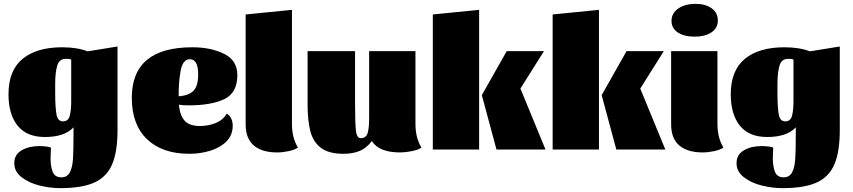

<svg xmlns="http://www.w3.org/2000/svg" viewBox="-20 -775 4420 995"><path d="M361 -77V-115Q314 -65 213 -65Q118 -65 71 -124Q24 -183 24 -286Q24 -410 97 -470Q170 -530 302 -530Q380 -530 434 -509L589 -534V-101Q589 12 561 77Q533 142 469 171Q405 200 292 200Q240 200 185 186.5Q130 173 92 143.5Q54 114 54 71Q54 26 92 4Q130 -18 184 -18Q198 -18 217.5 -16Q237 -14 244 -10Q244 8 243 17L242 43Q242 89 253.5 116.5Q265 144 298 144Q328 144 341.5 119Q355 94 358 51Q361 8 361 -77ZM320 -470Q287 -470 276.5 -434.5Q266 -399 266 -339V-293Q266 -226 272 -186Q278 -146 306 -146Q334 -146 341.5 -175Q349 -204 349 -249V-466Q342 -470 332 -470Q322 -470 320 -470Z M1186 -124Q1186 -74 1153 -41.5Q1120 -9 1068.5 6.5Q1017 22 961 22Q821 22 742 -53.5Q663 -129 663 -268Q663 -530 977 -530Q1073 -530 1141.5 -496Q1210 -462 1210 -386Q1210 -294 1143 -261.5Q1076 -229 956 -229Q923 -229 907 -233Q912 -178 936.5 -150Q961 -122 1016 -122Q1060 -122 1098 -137.5Q1136 -153 1155 -186Q1170 -178 1178 -161Q1186 -144 1186 -124ZM906 -276Q960 -280 983.5 -305.5Q1007 -331 1007 -389Q1007 -468 964 -468Q927 -468 916 -408Q905 -348 906 -276Z M1493 -724V-134Q1493 -99 1500 -69Q1507 -39 1524 -10Q1506 2 1474.5 8.5Q1443 15 1416 15Q1338 15 1295.5 -21Q1253 -57 1253 -131V-700Z M2133 -134Q2133 -99 2140 -69Q2147 -39 2164 -10Q2146 2 2113 8.5Q2080 15 2054 15Q1944 15 1907 -44Q1880 -8 1844.5 7Q1809 22 1760 22Q1684 22 1643.5 -8.5Q1603 -39 1588.5 -94.5Q1574 -150 1574 -236V-510H1820V-241Q1820 -137 1824.5 -98Q1829 -59 1849 -59Q1878 -59 1885.5 -86.5Q1893 -114 1893 -162V-510H2133Z M2223 0V-700L2463 -724V0ZM2606 -510H2799L2677 -316L2807 0H2553L2477 -282Z M2844 0V-700L3084 -724V0ZM3227 -510H3420L3298 -316L3428 0H3174L3098 -282Z M3700 -669Q3700 -629 3666.5 -607Q3633 -585 3579 -585Q3526 -585 3493 -606.5Q3460 -628 3460 -667Q3460 -707 3495 -731Q3530 -755 3584 -755Q3636 -755 3668 -732Q3700 -709 3700 -669ZM3698 -134Q3698 -99 3705 -69Q3712 -39 3729 -10Q3711 2 3679.5 8.5Q3648 15 3622 15Q3543 15 3500.5 -21Q3458 -57 3458 -131V-510H3698Z M4104 -77V-115Q4057 -65 3956 -65Q3861 -65 3814 -124Q3767 -183 3767 -286Q3767 -410 3840 -470Q3913 -530 4045 -530Q4123 -530 4177 -509L4332 -534V-101Q4332 12 4304 77Q4276 142 4212 171Q4148 200 4035 200Q3983 200 3928 186.5Q3873 173 3835 143.5Q3797 114 3797 71Q3797 26 3835 4Q3873 -18 3927 -18Q3941 -18 3960.5 -16Q3980 -14 3987 -10Q3987 8 3986 17L3985 43Q3985 89 3996.5 116.5Q4008 144 4041 144Q4071 144 4084.5 119Q4098 94 4101 51Q4104 8 4104 -77ZM4063 -470Q4030 -470 4019.5 -434.5Q4009 -399 4009 -339V-293Q4009 -226 4015 -186Q4021 -146 4049 -146Q4077 -146 4084.5 -175Q4092 -204 4092 -249V-466Q4085 -470 4075 -470Q4065 -470 4063 -470Z"/></svg>

Font: Sansita Black
Style: Regular
Weight: 900
Designer: Pablo Cosgaya
Foundry: Omnibus-Type
Version: Version 1.006; ttfautohint (v1.5)